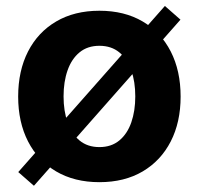

<svg xmlns="http://www.w3.org/2000/svg" viewBox="-20 -588 653 631"><path d="M306.7 10.7Q224.6 10.7 164.6 -24.6Q104.6 -59.9 72.1 -123.3Q39.7 -186.6 39.7 -270.6Q39.7 -355.2 72.1 -418.7Q104.6 -482.2 164.6 -517.4Q224.6 -552.7 306.7 -552.7Q389.1 -552.7 448.9 -517.4Q508.7 -482.2 541.2 -418.7Q573.6 -355.2 573.6 -270.6Q573.6 -186.6 541.2 -123.3Q508.7 -59.9 448.9 -24.6Q389.1 10.7 306.7 10.7ZM306.7 -104.6Q345.8 -104.6 372.1 -126.3Q398.4 -148.1 411.5 -185.8Q424.6 -223.5 424.6 -271.1Q424.6 -319.2 411.5 -356.8Q398.4 -394.3 372.1 -415.9Q345.8 -437.5 306.7 -437.5Q267.6 -437.5 241.4 -415.9Q215.2 -394.3 202.1 -356.9Q188.9 -319.5 188.9 -271.1Q188.9 -223.5 202.1 -185.8Q215.2 -148.1 241.4 -126.3Q267.6 -104.6 306.7 -104.6ZM91.5 22.5 40 -22.5 521.9 -568.4 573.1 -523.4Z"/></svg>

Font: Inter Variable LoSnoCo
Style: Regular
Weight: 400
Designer: Rasmus Andersson
Foundry: rsms
Version: Version 4.000;git-a52131595; featfreeze: case,dlig,ss01,ss02